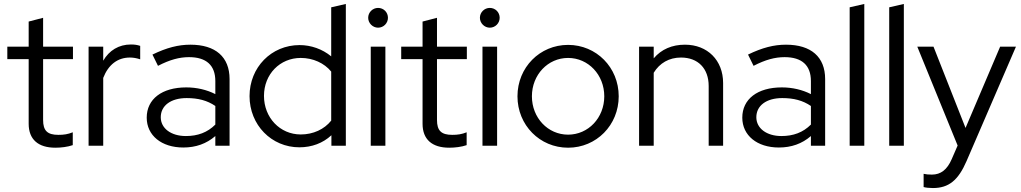

<svg xmlns="http://www.w3.org/2000/svg" viewBox="-20 -737 5164 971"><path d="M260 10C289 10 322 6 348 -3V-68C323 -58 303 -55 275 -55C220 -55 198 -76 198 -130V-438H349V-501H198V-647L125 -628V-501H17V-438H125V-111C125 -32 173 10 260 10Z M428 0H502V-343C528 -410 575 -446 637 -446C654 -446 671 -443 689 -437V-505C674 -510 661 -512 642 -512C581 -512 532 -482 502 -430V-501H428Z M907 9C970 9 1024 -10 1069 -49V0H1141V-337C1141 -449 1070 -511 943 -511C882 -511 823 -496 751 -461L779 -404C839 -435 887 -448 936 -448C1023 -448 1069 -407 1069 -327V-261C1026 -283 975 -295 922 -295C799 -295 722 -236 722 -142C722 -52 797 9 907 9ZM793 -144C793 -203 844 -241 924 -241C982 -241 1028 -229 1069 -201V-107C1029 -67 980 -49 920 -49C845 -49 793 -88 793 -144Z M1494 8C1557 8 1613 -13 1656 -53V0H1729V-717L1655 -700V-452C1610 -489 1553 -509 1495 -509C1352 -509 1242 -396 1242 -251C1242 -105 1353 8 1494 8ZM1501 -57C1396 -57 1315 -142 1315 -252C1315 -362 1396 -444 1501 -444C1563 -444 1620 -418 1655 -375V-127C1620 -83 1564 -57 1501 -57Z M1892 -597C1920 -597 1942 -620 1942 -647C1942 -675 1920 -697 1892 -697C1865 -697 1842 -675 1842 -647C1842 -620 1865 -597 1892 -597ZM1855 0H1929V-501H1855Z M2252 10C2281 10 2314 6 2340 -3V-68C2315 -58 2295 -55 2267 -55C2212 -55 2190 -76 2190 -130V-438H2341V-501H2190V-647L2117 -628V-501H2009V-438H2117V-111C2117 -32 2165 10 2252 10Z M2457 -597C2485 -597 2507 -620 2507 -647C2507 -675 2485 -697 2457 -697C2430 -697 2407 -675 2407 -647C2407 -620 2430 -597 2457 -597ZM2420 0H2494V-501H2420Z M2853 10C2996 10 3109 -104 3109 -250C3109 -396 2996 -510 2853 -510C2710 -510 2597 -396 2597 -250C2597 -104 2710 10 2853 10ZM2853 -56C2751 -56 2670 -141 2670 -250C2670 -359 2751 -444 2853 -444C2955 -444 3036 -359 3036 -250C3036 -141 2955 -56 2853 -56Z M3212 0H3286V-369C3316 -418 3364 -446 3424 -446C3510 -446 3564 -391 3564 -302V0H3637V-317C3637 -432 3558 -511 3444 -511C3379 -511 3325 -488 3286 -442V-501H3212Z M3919 9C3982 9 4036 -10 4081 -49V0H4153V-337C4153 -449 4082 -511 3955 -511C3894 -511 3835 -496 3763 -461L3791 -404C3851 -435 3899 -448 3948 -448C4035 -448 4081 -407 4081 -327V-261C4038 -283 3987 -295 3934 -295C3811 -295 3734 -236 3734 -142C3734 -52 3809 9 3919 9ZM3805 -144C3805 -203 3856 -241 3936 -241C3994 -241 4040 -229 4081 -201V-107C4041 -67 3992 -49 3932 -49C3857 -49 3805 -88 3805 -144Z M4277 0H4351V-717L4277 -700Z M4477 0H4551V-717L4477 -700Z M4698 214C4778 214 4826 175 4868 78L5118 -501H5038L4863 -90L4701 -501H4619L4823 -1L4793 68C4770 121 4738 146 4693 146C4675 146 4664 145 4651 142V209C4662 212 4679 214 4698 214Z"/></svg>

Font: Red Hat Display
Style: Regular
Weight: 400
Designer: Pentagram, MCKL
Foundry: Pentagram, MCKL
Version: Version 1.023